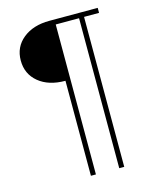

<svg xmlns="http://www.w3.org/2000/svg" viewBox="-134 -792 909 1113"><g transform="rotate(-15 320.5 -235.0)"><path d="M561 -670H471V230H441V-670H301V230H271V-340Q171 -340 111 -389.5Q51 -439 51 -520Q51 -601 112 -650.5Q173 -700 271 -700H561Z"/></g></svg>

Font: Metropolitano Thin
Style: Regular
Weight: 250
Designer: Fonts by Alex Slobzheninov & Chris M. Simpson / Changes by Cristiano Sobral
Foundry: Fonts by Alex Slobzheninov & Chris M. Simpson / Changes by Cristiano Sobral
Version: Version 1.00;August 30, 2020;FontCreator 13.0.0.2681 64-bit